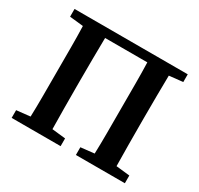

<svg xmlns="http://www.w3.org/2000/svg" viewBox="-142 -838 1050 1012"><g transform="rotate(30 383.5 -331.5)"><path d="M39 0V-47L122 -56Q124 -118 124 -182Q124 -246 124 -310V-353Q124 -416 124 -479.5Q124 -543 122 -607L39 -616V-663H728V-616L645 -607Q644 -545 643.5 -481.5Q643 -418 643 -353V-310Q643 -247 643.5 -183.5Q644 -120 645 -56L728 -47V0H430V-47L512 -56Q514 -118 514 -182Q514 -246 514 -310V-353Q514 -418 514 -482.5Q514 -547 512 -611H255Q254 -547 253.5 -482.5Q253 -418 253 -353V-310Q253 -247 253.5 -183.5Q254 -120 255 -56L337 -47V0Z"/></g></svg>

Font: Source Serif Pro SemiBold
Style: Regular
Weight: 600
Designer: Frank Grießhammer
Foundry: Adobe Systems Incorporated
Version: Version 3.001;hotconv 1.0.111;makeotfexe 2.5.65597